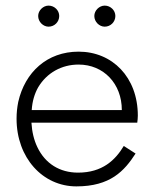

<svg xmlns="http://www.w3.org/2000/svg" viewBox="-20 -654 555 684"><path d="M316 -597C316 -576 334 -559 353 -559C374 -559 391 -576 391 -597C391 -617 374 -634 353 -634C334 -634 316 -617 316 -597ZM116 -597C116 -576 134 -559 153 -559C174 -559 191 -576 191 -597C191 -617 174 -634 153 -634C134 -634 116 -617 116 -597ZM421 -134C391 -84 345 -39 258 -39C193 -39 141 -71 113 -130C101 -155 94 -184 92 -217H469C470 -225 471 -234 471 -242C471 -379 380 -470 260 -470C148 -470 69 -397 45 -291C41 -271 39 -252 39 -231C39 -92 132 10 252 10C373 10 423 -45 463 -107ZM93 -262C95 -293 103 -320 116 -343C147 -395 200 -424 260 -424C349 -424 414 -356 414 -262Z"/></svg>

Font: Jost Light
Style: Regular
Weight: 300
Version: Version 3.710